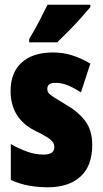

<svg xmlns="http://www.w3.org/2000/svg" viewBox="-20 -786 436 816"><path d="M372 -170Q372 -81 322 -35.5Q272 10 183 10Q143 10 103.5 3Q64 -4 26 -21V-174Q56 -156 92.5 -142.5Q129 -129 166 -129Q211 -129 211 -161Q211 -170 206.5 -179Q202 -188 184.5 -200Q167 -212 128 -231Q25 -283 25 -400Q25 -477 72 -520Q119 -563 205 -563Q248 -563 286 -551Q324 -539 364 -516L324 -393Q299 -410 271.5 -422Q244 -434 215 -434Q181 -434 181 -408Q181 -399 185.5 -392Q190 -385 207 -374Q224 -363 259 -342Q309 -314 340.5 -274Q372 -234 372 -170ZM364 -756Q350 -739 326.5 -712.5Q303 -686 275.5 -658Q248 -630 223 -606H104V-620Q128 -660 147 -696.5Q166 -733 182 -766H364Z"/></svg>

Font: Noto Sans Thai Looped ExtraCondensed Black
Style: Regular
Weight: 900
Width: 2
Designer: Sasikarn Vongin, Ben Mitchell
Foundry: The Fontpad Ltd
Version: Version 1.001; ttfautohint (v1.8.4.7-5d5b)